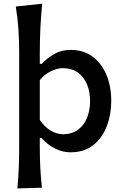

<svg xmlns="http://www.w3.org/2000/svg" viewBox="-20 -821 677 1051"><path d="M75.2 210.4Q80.6 151.9 82.8 95Q85 38.1 85 -28.3V-531.2Q85 -598.1 80.8 -660.9Q76.7 -723.6 66.4 -785.2L210.9 -800.8Q204.6 -736.3 201.2 -669.7Q197.8 -603 197.8 -531.2V-471.7H209Q237.8 -502.9 277.1 -525.4Q316.4 -547.9 366.2 -547.9Q437 -547.9 486.8 -511Q536.6 -474.1 562.7 -411.1Q588.9 -348.1 588.9 -268.6Q588.9 -193.8 564.2 -129.6Q539.6 -65.4 490 -26.4Q440.4 12.7 365.2 12.7Q324.7 12.7 283.7 -6.8Q242.7 -26.4 207.5 -65.4H197.8V-22.5Q197.8 39.6 200.4 93.8Q203.1 147.9 209.5 206.5ZM326.7 -85.9Q377.4 -87.4 409.9 -113Q442.4 -138.7 457.8 -179.7Q473.1 -220.7 473.1 -267.6Q473.1 -317.4 457 -357.7Q440.9 -397.9 408.2 -422.4Q375.5 -446.8 325.2 -448.2Q293 -447.8 259 -431.4Q225.1 -415 197.8 -382.8V-164.1Q250.5 -88.4 326.7 -85.9Z"/></svg>

Font: Pinar DS4-Medium
Style: Regular
Weight: 500
Designer: Amin Abedi
Version: Version 2.000